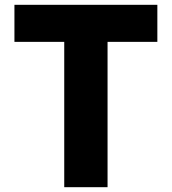

<svg xmlns="http://www.w3.org/2000/svg" viewBox="-20 -778 714 798"><path d="M634 -604H427V0H247V-604H40V-758H634Z"/></svg>

Font: Biryani Heavy
Style: Regular
Weight: 900
Designer: Dan Reynolds and Mathieu Réguer
Foundry: Dan Reynolds and Mathieu Réguer
Version: Version 1.003; ttfautohint (v1.1) -l 5 -r 5 -G 72 -x 0 -D la